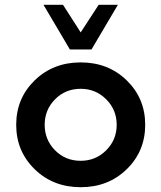

<svg xmlns="http://www.w3.org/2000/svg" viewBox="-20 -770 672 800"><path d="M271.2 -563.8 161.2 -750H242.5L316.2 -635L391.2 -750H471.2L361.2 -563.8ZM508.1 -65Q431.2 10 316.2 10Q201.2 10 124.4 -65Q47.5 -140 47.5 -250Q47.5 -360 124.4 -435Q201.2 -510 316.2 -510Q431.2 -510 508.1 -435Q585 -360 585 -250Q585 -140 508.1 -65ZM316.2 -100Q378.8 -100 422.5 -143.8Q466.2 -187.5 466.2 -250Q466.2 -312.5 422.5 -356.2Q378.8 -400 316.2 -400Q252.5 -400 209.4 -356.2Q166.2 -312.5 166.2 -250Q166.2 -187.5 209.4 -143.8Q252.5 -100 316.2 -100Z"/></svg>

Font: Now Alt Medium
Style: Regular
Weight: 500
Designer: Alfredo Marco Pradil
Foundry: Alfredo Marco Pradil
Version: Version 1.002;PS 001.002;hotconv 1.0.88;makeotf.lib2.5.64775